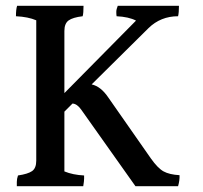

<svg xmlns="http://www.w3.org/2000/svg" viewBox="-20 -690 701 662"><path d="M270 -85Q270 -82 270 -74Q270 -66 267 -48H38Q38 -53 38 -63Q38 -73 42 -85Q76 -90 90.5 -100Q105 -110 105 -136V-620Q77 -632 35 -634Q35 -658 39 -670H268Q268 -644 265 -634Q231 -630 216.5 -619.5Q202 -609 202 -583V-369L449 -619Q424 -632 382 -634Q381 -640 381 -649Q381 -658 386 -670H597Q597 -646 594 -634Q534 -634 492 -593L296 -399Q328 -392 354 -353L500 -144Q524 -110 544 -99Q564 -88 599 -86Q600 -69 594 -48H447L260 -312Q246 -332 230 -333L202 -305V-99Q231 -87 270 -85Z"/></svg>

Font: Halant Medium
Style: Regular
Weight: 500
Designer: Hitesh Malaviya (Devanagari), Satya Rajpurohit (Latin)
Foundry: Indian Type Foundry
Version: Version 1.101;PS 1.0;hotconv 1.0.78;makeotf.lib2.5.61930; tt